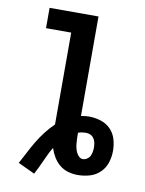

<svg xmlns="http://www.w3.org/2000/svg" viewBox="-86 -796 673 893"><g transform="rotate(10 250.0 -349.0)"><path d="M138 37 59 0Q74 -27 88 -54.5Q102 -82 118 -108.5Q134 -135 153 -159.5Q172 -184 194 -205V-639H75V-735H306V-265Q315 -267 325 -268Q335 -269 344 -269Q372 -269 399 -260.5Q426 -252 445.5 -232.5Q465 -213 473 -186Q481 -159 481 -131Q481 -102 472 -74.5Q463 -47 442.5 -27.5Q422 -8 394.5 0Q367 8 338 8Q315 8 292.5 1.5Q270 -5 252.5 -19.5Q235 -34 223 -54Q211 -74 204 -96Q194 -80 186 -63.5Q178 -47 170.5 -30Q163 -13 155 3.5Q147 20 138 37ZM349 -69Q359 -69 368.5 -75Q378 -81 382.5 -90Q387 -99 389 -109.5Q391 -120 391 -130Q391 -141 389 -152Q387 -163 381 -172.5Q375 -182 365 -187Q355 -192 344 -192Q335 -192 325 -190.5Q315 -189 306 -186V-175Q306 -165 306.5 -154.5Q307 -144 308 -133.5Q309 -123 311.5 -113Q314 -103 318.5 -93.5Q323 -84 331 -76.5Q339 -69 349 -69Z"/></g></svg>

Font: Iosevka Fixed
Style: Bold
Weight: 700
Monospace: yes
Designer: Belleve Invis
Foundry: Belleve Invis
Version: Version 32.3.0